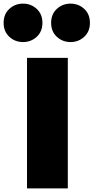

<svg xmlns="http://www.w3.org/2000/svg" viewBox="-98 -1024 516 1059"><path d="M276 15H51V-705H276ZM104.5 -975Q136 -946 136 -898Q136 -850 104.5 -821Q73 -792 29 -792Q-15 -792 -46.5 -821Q-78 -850 -78 -898Q-78 -946 -46.5 -975Q-15 -1004 29 -1004Q73 -1004 104.5 -975ZM366.5 -975Q398 -946 398 -898Q398 -850 366.5 -821Q335 -792 291 -792Q247 -792 215.5 -821Q184 -850 184 -898Q184 -946 215.5 -975Q247 -1004 291 -1004Q335 -1004 366.5 -975Z"/></svg>

Font: Repo
Style: ExtraBlack
Weight: 1000
Designer: Stefan Peev
Foundry: Context Ltd
Version: Version 001.000